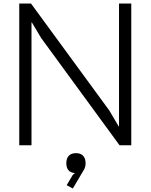

<svg xmlns="http://www.w3.org/2000/svg" viewBox="-20 -830 860 1097"><path d="M469 102Q469 124 460 139L396 247L361 228L396 169L408 159Q359 155 359 102Q359 75 373 60Q387 45 414 45Q441 45 455 60Q469 75 469 102ZM730 -810V0H663L215 -613L162 -702H160V0H90V-810H157L605 -198L658 -108H660V-810Z"/></svg>

Font: Sinkin Sans 300 Light
Style: Regular
Weight: 300
Designer: Keith Bates
Foundry: K-Type
Version: Sinkin Sans (version 1.0)  by Keith Bates   •   © 2014   www